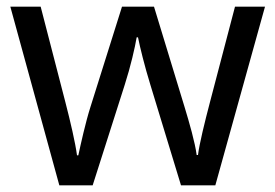

<svg xmlns="http://www.w3.org/2000/svg" viewBox="-20 -557 826 576"><path d="M431 -303 523 -1H626L775 -537H685L610 -251C594 -190 578 -125 574 -92H570C565 -130 548 -189 534 -235L442 -537H346L251 -235C237 -191 222 -124 215 -91H211C206 -129 191 -193 176 -251L102 -537H11L158 -1H258L354 -302C372 -358 385 -415 390 -445H394C400 -415 414 -358 431 -303Z"/></svg>

Font: Noto Sans Inscriptional Parthian
Style: Regular
Weight: 400
Designer: Monotype Design Team
Foundry: Monotype Imaging Inc.
Version: Version 2.003